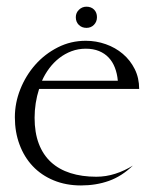

<svg xmlns="http://www.w3.org/2000/svg" viewBox="-20 -549 465 580"><path d="M98.1 -280.3Q91.3 -259.3 87.9 -237.3Q84.5 -215.3 84.5 -193.4Q84.5 -148.4 97.2 -115Q109.9 -81.5 134 -59.3Q158.2 -37.1 192.9 -26.1Q227.5 -15.1 271 -15.1Q300.3 -15.1 328.4 -24.2Q356.4 -33.2 381.3 -48.8Q348.1 -16.6 309.3 -2.7Q270.5 11.2 224.6 11.2Q179.2 11.2 142.1 -4.2Q105 -19.5 79.1 -46.9Q53.2 -74.2 39.1 -112.1Q24.9 -149.9 24.9 -194.8Q24.9 -238.3 41.5 -279.8Q58.1 -321.3 86.9 -353.8Q115.7 -386.2 154.8 -406Q193.8 -425.8 239.3 -425.8Q270.5 -425.8 299.6 -415.5Q328.6 -405.3 351.1 -386.2Q373.5 -367.2 387 -340.3Q400.4 -313.5 400.4 -280.3ZM335.9 -305.2Q334 -326.7 327.1 -344.5Q320.3 -362.3 308.3 -375Q296.4 -387.7 279.1 -394.8Q261.7 -401.9 239.3 -401.9Q216.3 -401.9 196 -394.3Q175.8 -386.7 158.9 -373.5Q142.1 -360.4 128.9 -342.8Q115.7 -325.2 106.9 -305.2ZM241.2 -528.8Q255.4 -528.8 264.2 -520Q272.9 -511.2 272.9 -497.1Q272.9 -483.4 263.9 -474.1Q254.9 -464.8 241.2 -464.8Q227.1 -464.8 218 -473.9Q209 -482.9 209 -497.1Q209 -510.3 218.5 -519.5Q228 -528.8 241.2 -528.8Z"/></svg>

Font: CAT Linz
Style: Regular
Weight: 400
Designer: Peter Wiegel
Foundry: Peter Wiegel
Version: Version 1.08